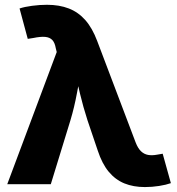

<svg xmlns="http://www.w3.org/2000/svg" viewBox="-20 -758 729 790"><path d="M9.8 0 213.4 -543.9 209.5 -559.6Q205.6 -582.5 195.1 -593.5Q184.6 -604.5 165.8 -606.2Q147 -607.9 116.7 -601.6L94.2 -598.1L60.5 -723.1Q80.6 -730 111.8 -734.1Q143.1 -738.3 173.3 -738.3Q224.1 -738.3 263.2 -723.1Q302.2 -708 331.1 -675.3Q359.9 -642.6 379.9 -589.4L538.1 -171.9Q547.4 -147.9 560.1 -135.7Q572.8 -123.5 589.4 -120.6Q606 -117.7 626.5 -121.6L649.4 -125.5L683.1 -4.4Q664.1 2.4 634.8 7.1Q605.5 11.7 576.2 11.7Q528.8 11.7 491.7 -3.4Q454.6 -18.6 427.2 -51.5Q399.9 -84.5 382.3 -138.2L339.8 -263.7Q322.3 -317.9 309.3 -372.1Q296.4 -426.3 283.2 -488.3H319.3Q306.2 -426.8 296.1 -372.3Q286.1 -317.9 270 -263.7L189 0Z"/></svg>

Font: Inter 16pt ExtraBold
Style: Regular
Weight: 800
Version: Version 4.001;git-66647c0bb